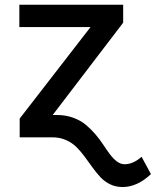

<svg xmlns="http://www.w3.org/2000/svg" viewBox="-20 -565 641 790"><path d="M196.8 -91.8H214.4Q250.5 -91.8 281.2 -80.6Q312 -69.3 333.3 -51.5Q354.5 -33.7 372.8 -12.2Q391.1 9.3 405.3 31Q419.4 52.7 432.9 70.6Q446.3 88.4 461.4 99.6Q476.6 110.8 492.7 110.8Q527.8 110.8 562.5 80.1L601.1 151.4Q544.4 204.6 484.4 204.6Q456.5 204.6 433.3 193.4Q410.2 182.1 393.3 164.1Q376.5 146 360.8 124.3Q345.2 102.5 329.1 80.6Q313 58.6 294.9 40.5Q276.9 22.5 251.5 11.2Q226.1 0 195.3 0H61V-77.1L352.5 -453.6H59.6V-545.4H486.8V-471.7Z"/></svg>

Font: Interop Med
Style: Regular
Weight: 500
Designer: Rasmus Andersson, Google, Jang Haemin
Foundry: jhaemin
Version: Version 1.007